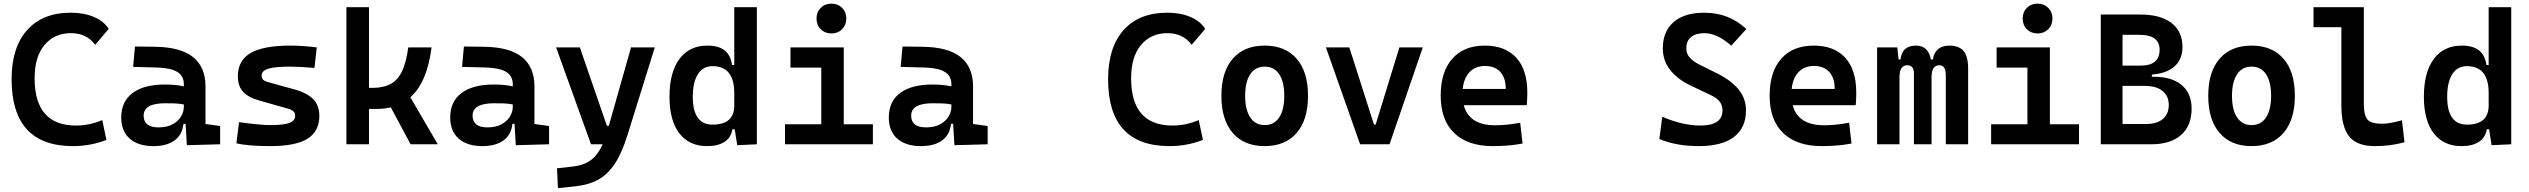

<svg xmlns="http://www.w3.org/2000/svg" viewBox="-20 -771 13517 1026"><path d="M370.1 9.8Q42 9.8 42 -347.7Q42 -517.1 124.8 -610.1Q207.5 -703.1 358.4 -703.1Q428.2 -703.1 481.4 -680.7Q534.7 -658.2 561 -616.7L488.8 -531.7Q442.4 -593.8 359.4 -593.8Q271 -593.8 218 -530.8Q165 -467.8 165 -352.5Q165 -100.1 386.7 -100.1Q457.5 -100.1 526.4 -129.4L548.8 -23.4Q463.9 9.8 370.1 9.8Z M800.3 9.8Q718.3 9.8 673.1 -30.3Q627.9 -70.3 627.9 -143.6Q627.9 -228.5 688.5 -273.9Q749 -319.3 859.9 -319.3Q918.5 -319.3 962.4 -309.6V-320.3Q962.4 -365.7 926.8 -387Q891.1 -408.2 820.3 -410.2L691.4 -413.6L701.2 -522.5L810.5 -521Q946.3 -519 1012.2 -465.6Q1078.1 -412.1 1078.1 -309.6V-108.4L1156.2 -97.7V0L978.5 4.9L971.7 -109.4H960.4Q954.1 -49.8 911.9 -20Q869.6 9.8 800.3 9.8ZM826.7 -90.3Q871.6 -90.3 901.9 -106.7Q932.1 -123 947.3 -148.2Q962.4 -173.3 962.4 -200.2V-212.9Q936 -217.8 912.4 -218.5Q888.7 -219.2 862.8 -219.2Q747.6 -219.2 747.6 -153.3Q747.6 -90.3 826.7 -90.3Z M1424.8 9.8Q1309.1 9.8 1243.2 -4.9L1257.3 -118.2Q1371.6 -102.5 1424.8 -102.5Q1494.6 -102.5 1525.9 -114Q1557.1 -125.5 1557.1 -151.4Q1557.1 -167.5 1547.9 -176.3Q1538.6 -185.1 1518.6 -190.4L1372.6 -231.9Q1310.5 -248 1280.8 -278.6Q1251 -309.1 1251 -363.8Q1251 -447.8 1319.1 -487.5Q1387.2 -527.3 1531.2 -527.3Q1597.7 -527.3 1672.9 -517.6L1660.2 -408.2Q1617.7 -411.6 1585.7 -413.3Q1553.7 -415 1528.3 -415Q1449.2 -415 1413.6 -403.8Q1377.9 -392.6 1377.9 -367.7Q1377.9 -351.1 1388.4 -343Q1398.9 -335 1421.9 -329.6L1543.9 -295.9Q1616.7 -277.3 1651.6 -243.4Q1686.5 -209.5 1686.5 -151.9Q1686.5 -68.8 1622.8 -29.5Q1559.1 9.8 1424.8 9.8Z M1831.1 0V-732.4H1951.7V-301.3H1967.8Q2028.3 -301.3 2067.4 -322.3Q2106.4 -343.3 2128.7 -390.9Q2150.9 -438.5 2161.6 -517.6H2286.1Q2262.7 -331.1 2172.9 -251L2319.3 0H2174.3L2068.4 -197.3Q2033.2 -189 1992.2 -189H1951.7V0Z M2558.1 9.8Q2476.1 9.8 2430.9 -30.3Q2385.7 -70.3 2385.7 -143.6Q2385.7 -228.5 2446.3 -273.9Q2506.8 -319.3 2617.7 -319.3Q2676.3 -319.3 2720.2 -309.6V-320.3Q2720.2 -365.7 2684.6 -387Q2648.9 -408.2 2578.1 -410.2L2449.2 -413.6L2459 -522.5L2568.4 -521Q2704.1 -519 2770 -465.6Q2835.9 -412.1 2835.9 -309.6V-108.4L2914.1 -97.7V0L2736.3 4.9L2729.5 -109.4H2718.3Q2711.9 -49.8 2669.7 -20Q2627.4 9.8 2558.1 9.8ZM2584.5 -90.3Q2629.4 -90.3 2659.7 -106.7Q2689.9 -123 2705.1 -148.2Q2720.2 -173.3 2720.2 -200.2V-212.9Q2693.8 -217.8 2670.2 -218.5Q2646.5 -219.2 2620.6 -219.2Q2505.4 -219.2 2505.4 -153.3Q2505.4 -90.3 2584.5 -90.3Z M3138.2 0 2951.7 -517.6H3078.6L3223.1 -98.6H3233.4L3352.1 -517.6H3479L3332 -45.9Q3302.7 47.4 3265.4 104Q3228 160.6 3176.8 189Q3125.5 217.3 3054.2 224.6L2961.4 234.4L2956.5 128.4L3042.5 118.7Q3099.6 112.3 3137 85Q3174.3 57.6 3200.7 0Z M3758.8 9.8Q3663.1 9.8 3610.4 -58.3Q3557.6 -126.5 3557.6 -253.9Q3557.6 -384.3 3610.6 -455.8Q3663.6 -527.3 3759.8 -527.3Q3820.3 -527.3 3852.3 -501.7Q3884.3 -476.1 3892.1 -423.8H3903.8V-732.4H4024.4V0L3919.4 4.9L3906.2 -80.1H3893.6Q3886.7 -35.6 3851.6 -12.9Q3816.4 9.8 3758.8 9.8ZM3682.1 -253.9Q3682.1 -105 3787.6 -105Q3903.8 -105 3903.8 -207.5V-273.9Q3903.8 -417.5 3787.1 -417.5Q3736.8 -417.5 3709.5 -374.8Q3682.1 -332 3682.1 -253.9Z M4422.9 -592.3Q4388.2 -592.3 4365.7 -614.7Q4343.3 -637.2 4343.3 -671.9Q4343.3 -706.5 4365.7 -729Q4388.2 -751.5 4422.9 -751.5Q4457.5 -751.5 4480 -729Q4502.4 -706.5 4502.4 -671.9Q4502.4 -637.2 4480 -614.7Q4457.5 -592.3 4422.9 -592.3ZM4174.8 0V-106.9H4368.7V-409.7H4204.1V-517.6H4488.8V-106.9H4644.5V0Z M4901.9 9.8Q4819.8 9.8 4774.7 -30.3Q4729.5 -70.3 4729.5 -143.6Q4729.5 -228.5 4790 -273.9Q4850.6 -319.3 4961.4 -319.3Q5020 -319.3 5064 -309.6V-320.3Q5064 -365.7 5028.3 -387Q4992.7 -408.2 4921.9 -410.2L4793 -413.6L4802.7 -522.5L4912.1 -521Q5047.9 -519 5113.8 -465.6Q5179.7 -412.1 5179.7 -309.6V-108.4L5257.8 -97.7V0L5080.1 4.9L5073.2 -109.4H5062Q5055.7 -49.8 5013.4 -20Q4971.2 9.8 4901.9 9.8ZM4928.2 -90.3Q4973.1 -90.3 5003.4 -106.7Q5033.7 -123 5048.8 -148.2Q5064 -173.3 5064 -200.2V-212.9Q5037.6 -217.8 5013.9 -218.5Q4990.2 -219.2 4964.4 -219.2Q4849.1 -219.2 4849.1 -153.3Q4849.1 -90.3 4928.2 -90.3Z M6229.5 9.8Q5901.4 9.8 5901.4 -347.7Q5901.4 -517.1 5984.1 -610.1Q6066.9 -703.1 6217.8 -703.1Q6287.6 -703.1 6340.8 -680.7Q6394 -658.2 6420.4 -616.7L6348.1 -531.7Q6301.8 -593.8 6218.8 -593.8Q6130.4 -593.8 6077.4 -530.8Q6024.4 -467.8 6024.4 -352.5Q6024.4 -100.1 6246.1 -100.1Q6316.9 -100.1 6385.7 -129.4L6408.2 -23.4Q6323.2 9.8 6229.5 9.8Z M6738.3 9.8Q6628.4 9.8 6567.6 -60.5Q6506.8 -130.9 6506.8 -258.8Q6506.8 -387.2 6567.6 -457.3Q6628.4 -527.3 6738.3 -527.3Q6848.1 -527.3 6908.9 -457.3Q6969.7 -387.2 6969.7 -258.8Q6969.7 -130.9 6908.9 -60.5Q6848.1 9.8 6738.3 9.8ZM6738.3 -102.5Q6788.6 -102.5 6815.7 -143.3Q6842.8 -184.1 6842.8 -258.8Q6842.8 -334 6815.7 -374.5Q6788.6 -415 6738.3 -415Q6688.5 -415 6661.1 -374.5Q6633.8 -334 6633.8 -258.8Q6633.8 -184.1 6661.1 -143.3Q6688.5 -102.5 6738.3 -102.5Z M7248 0 7065.4 -517.6H7190.4L7322.3 -105H7331.1L7458 -517.6H7583L7405.3 0Z M7957.5 9.8Q7823.7 9.8 7751.2 -59.8Q7678.7 -129.4 7678.7 -259.8Q7678.7 -386.7 7740.5 -457Q7802.2 -527.3 7914.6 -527.3Q8022.9 -527.3 8082.3 -462.9Q8141.6 -398.4 8141.6 -275.9Q8141.6 -240.2 8138.7 -209H7801.8Q7830.6 -101.6 7969.2 -101.6Q8003.4 -101.6 8036.4 -105.2Q8069.3 -108.9 8103.5 -115.2L8116.2 -3.9Q8067.9 4.9 8028.1 7.3Q7988.3 9.8 7957.5 9.8ZM7915.5 -418.5Q7864.7 -418.5 7833.7 -386.5Q7802.7 -354.5 7796.4 -295.9H8026.4Q8026.4 -355 7997.1 -386.7Q7967.8 -418.5 7915.5 -418.5Z M9058.1 9.8Q8937 9.8 8847.2 -28.3L8862.8 -147Q8972.2 -100.1 9065.9 -100.1Q9184.6 -100.1 9184.6 -181.6Q9184.6 -233.9 9125 -261.2L9017.1 -312.5Q8944.3 -346.7 8905 -397Q8865.7 -447.3 8865.7 -512.7Q8865.7 -603.5 8923.6 -653.3Q8981.4 -703.1 9087.4 -703.1Q9219.2 -703.1 9312 -615.7L9231.4 -526.9Q9156.2 -593.8 9087.9 -593.8Q9042 -593.8 9016.6 -573Q8991.2 -552.2 8991.2 -512.7Q8991.2 -485.4 9008.5 -464.6Q9025.9 -443.8 9058.6 -427.2L9155.8 -378.9Q9230.5 -341.8 9270.3 -293.2Q9310.1 -244.6 9310.1 -181.2Q9310.1 -87.9 9245.8 -39.1Q9181.6 9.8 9058.1 9.8Z M9715.3 9.8Q9581.5 9.8 9509 -59.8Q9436.5 -129.4 9436.5 -259.8Q9436.5 -386.7 9498.3 -457Q9560.1 -527.3 9672.4 -527.3Q9780.8 -527.3 9840.1 -462.9Q9899.4 -398.4 9899.4 -275.9Q9899.4 -240.2 9896.5 -209H9559.6Q9588.4 -101.6 9727.1 -101.6Q9761.2 -101.6 9794.2 -105.2Q9827.1 -108.9 9861.3 -115.2L9874 -3.9Q9825.7 4.9 9785.9 7.3Q9746.1 9.8 9715.3 9.8ZM9673.3 -418.5Q9622.6 -418.5 9591.6 -386.5Q9560.5 -354.5 9554.2 -295.9H9784.2Q9784.2 -355 9754.9 -386.7Q9725.6 -418.5 9673.3 -418.5Z M10010.7 0V-517.6H10118.7L10125.5 -453.1H10135.7Q10144 -527.3 10218.3 -527.3Q10284.7 -527.3 10298.3 -453.1H10309.1Q10312.5 -485.8 10334.7 -506.6Q10356.9 -527.3 10396 -527.3Q10448.7 -527.3 10472.9 -498.5Q10497.1 -469.7 10497.1 -405.3V0H10377.9V-368.7Q10377.9 -422.4 10343.3 -422.4Q10301.8 -422.4 10301.8 -359.4V0H10207.5V-378.4Q10207.5 -422.4 10172.4 -422.4Q10130.4 -422.4 10130.4 -359.4V0Z M10868.2 -592.3Q10833.5 -592.3 10811 -614.7Q10788.6 -637.2 10788.6 -671.9Q10788.6 -706.5 10811 -729Q10833.5 -751.5 10868.2 -751.5Q10902.8 -751.5 10925.3 -729Q10947.8 -706.5 10947.8 -671.9Q10947.8 -637.2 10925.3 -614.7Q10902.8 -592.3 10868.2 -592.3ZM10620.1 0V-106.9H10814V-409.7H10649.4V-517.6H10934.1V-106.9H11089.8V0Z M11206.1 0V-693.4H11417Q11524.9 -693.4 11583.7 -648.2Q11642.6 -603 11642.6 -520Q11642.6 -454.1 11600.1 -416.3Q11557.6 -378.4 11479 -372.6V-360.8H11490.2Q11586.4 -360.8 11638.9 -316.2Q11691.4 -271.5 11691.4 -190.4Q11691.4 -99.6 11635.3 -49.8Q11579.1 0 11476.6 0ZM11412.1 -585H11322.3V-420.4H11418.9Q11520.5 -420.4 11520.5 -505.4Q11520.5 -585 11412.1 -585ZM11441.4 -312H11322.3V-108.4H11448.2Q11505.9 -108.4 11537.6 -135Q11569.3 -161.6 11569.3 -210Q11569.3 -258.3 11535.9 -285.2Q11502.4 -312 11441.4 -312Z M12011.7 9.8Q11901.9 9.8 11841.1 -60.5Q11780.3 -130.9 11780.3 -258.8Q11780.3 -387.2 11841.1 -457.3Q11901.9 -527.3 12011.7 -527.3Q12121.6 -527.3 12182.4 -457.3Q12243.2 -387.2 12243.2 -258.8Q12243.2 -130.9 12182.4 -60.5Q12121.6 9.8 12011.7 9.8ZM12011.7 -102.5Q12062 -102.5 12089.1 -143.3Q12116.2 -184.1 12116.2 -258.8Q12116.2 -334 12089.1 -374.5Q12062 -415 12011.7 -415Q11961.9 -415 11934.6 -374.5Q11907.2 -334 11907.2 -258.8Q11907.2 -184.1 11934.6 -143.3Q11961.9 -102.5 12011.7 -102.5Z M12669.9 9.8Q12575.2 9.8 12533.4 -42Q12491.7 -93.8 12491.7 -207.5V-625.5H12342.8V-732.4H12611.8V-212.4Q12611.8 -158.7 12629.6 -134.3Q12647.5 -109.9 12709 -109.9Q12751 -109.9 12815.4 -128.4L12829.1 -10.7Q12788.6 0 12750.7 4.9Q12712.9 9.8 12669.9 9.8Z M13133.8 9.8Q13038.1 9.8 12985.4 -58.3Q12932.6 -126.5 12932.6 -253.9Q12932.6 -384.3 12985.6 -455.8Q13038.6 -527.3 13134.8 -527.3Q13195.3 -527.3 13227.3 -501.7Q13259.3 -476.1 13267.1 -423.8H13278.8V-732.4H13399.4V0L13294.4 4.9L13281.2 -80.1H13268.6Q13261.7 -35.6 13226.6 -12.9Q13191.4 9.8 13133.8 9.8ZM13057.1 -253.9Q13057.1 -105 13162.6 -105Q13278.8 -105 13278.8 -207.5V-273.9Q13278.8 -417.5 13162.1 -417.5Q13111.8 -417.5 13084.5 -374.8Q13057.1 -332 13057.1 -253.9Z"/></svg>

Font: Caskaydia Cove SemiBold
Style: Regular
Weight: 600
Monospace: yes
Designer: Aaron Bell
Foundry: Saja Typeworks
Version: Version 4.300; ttfautohint (v1.8.3)